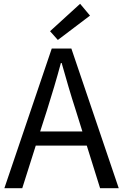

<svg xmlns="http://www.w3.org/2000/svg" viewBox="-20 -989 647 1009"><path d="M227 -410C253 -493 277 -572 300 -658H304C328 -573 351 -493 378 -410L413 -298H191ZM3 0H97L168 -224H436L506 0H604L355 -734H252ZM284 -779 453 -907 401 -969 243 -825Z"/></svg>

Font: Source Han Sans TC
Style: Regular
Weight: 400
Designer: Ryoko NISHIZUKA 西塚涼子 (kana, bopomofo & ideographs); Paul D. Hunt (Latin, Greek & Cyrillic); Sandoll Communications 산돌커뮤니
Foundry: Adobe
Version: Version 2.002;hotconv 1.0.116;makeotfexe 2.5.65601